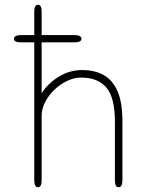

<svg xmlns="http://www.w3.org/2000/svg" viewBox="-20 -782 659 807"><path d="M38.5 -619Q38.5 -626 45.8 -630.2Q53 -634.5 67 -634.5H293.5Q308 -634.5 315.2 -630.2Q322.5 -626 322.5 -619Q322.5 -612 315.2 -608Q308 -604 293.5 -604H67Q53 -604 45.8 -607.8Q38.5 -611.5 38.5 -619ZM478.5 5Q463 5 463 -24V-269Q463 -372.5 427 -414.2Q391 -456 321 -456Q292 -456 262.8 -442.2Q233.5 -428.5 209 -405.2Q184.5 -382 169.8 -353.2Q155 -324.5 155 -295V-24Q155 5 139.5 5Q132 5 128 -2.5Q124 -10 124 -24V-733.5Q124 -747.5 128 -754.8Q132 -762 139.5 -762Q155 -762 155 -733.5V-390Q181.5 -431.5 226.8 -459.5Q272 -487.5 325 -487.5Q378 -487.5 415.8 -466.5Q453.5 -445.5 474 -398.5Q494.5 -351.5 494.5 -274V-24Q494.5 5 478.5 5Z"/></svg>

Font: Sono ExtraLight Monospace ExtraLight
Style: Regular
Weight: 250
Version: Version 2.112